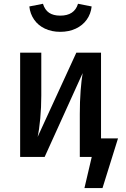

<svg xmlns="http://www.w3.org/2000/svg" viewBox="-20 -815 655 997"><path d="M132.3 -781.5 203.1 -795.4Q212.8 -763.6 234.9 -748.7Q256.9 -733.8 292.8 -733.8Q366.7 -733.8 385.1 -795.4L455.9 -781.5Q451.8 -743.1 430.5 -713.1Q409.2 -683.1 373.6 -666.4Q337.9 -649.7 292.8 -649.7Q248.2 -649.7 213.1 -666.4Q177.9 -683.1 157.2 -713.1Q136.4 -743.1 132.3 -781.5ZM504.6 -96.4H592.8L512.3 161.5H418.5L456.4 0H394.4V-222.6Q394.4 -288.2 398.7 -344.6Q403.1 -401 409.2 -435.4L211.8 0H84.6V-541.5H194.4V-318.5Q194.4 -257.4 189 -199.2Q183.6 -141 175.4 -104.1L376.4 -541.5H504.6Z"/></svg>

Font: Fira Code Fixed Medium
Style: Regular
Weight: 500
Monospace: yes
Designer: Carrois Corporate, Edenspiekermann AG, Nikita Prokopov
Foundry: Carrois Corporate, Edenspiekermann AG, Nikita Prokopov
Version: Version 5.002